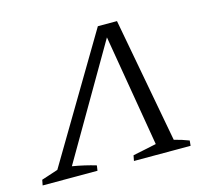

<svg xmlns="http://www.w3.org/2000/svg" viewBox="-112 -619 799 717"><g transform="rotate(-15 287.5 -260.5)"><path d="M396 -521 486 -38Q515 -31 543 -20L541 0H322L326 -21L417 -40L344 -472L93 -41Q141 -33 184 -20L181 0H-31L-27 -21L37 -42L322 -521Z"/></g></svg>

Font: Piazzolla SC Light
Style: Italic
Weight: 300
Italic angle: -11.3°
Designer: Juan Pablo del Peral
Foundry: Huerta Tipografica
Version: Version 1.330